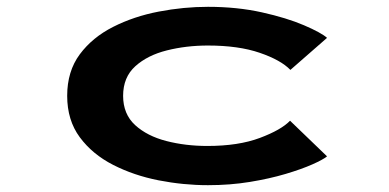

<svg xmlns="http://www.w3.org/2000/svg" viewBox="-20 -532 1140 563"><path d="M590 11Q518 11 445.2 -3.2Q372.5 -17.5 311.8 -48.5Q251 -79.5 214 -129.5Q177 -179.5 177 -251Q177 -323 214 -372.8Q251 -422.5 311.8 -453.2Q372.5 -484 445.5 -498Q518.5 -512 590 -512Q675 -512 748 -495.8Q821 -479.5 871.2 -458Q921.5 -436.5 939 -421L831.5 -327Q803.5 -356 741.5 -377.2Q679.5 -398.5 589.5 -398.5Q526 -398.5 469.2 -384.2Q412.5 -370 376.8 -337.8Q341 -305.5 341 -251Q341 -197.5 376.2 -165.2Q411.5 -133 467.8 -118.5Q524 -104 588 -104Q679 -104 741.8 -127.5Q804.5 -151 830.5 -178L939 -73.5Q927.5 -64 896 -50Q864.5 -36 817.5 -22Q770.5 -8 712.5 1.5Q654.5 11 590 11Z"/></svg>

Font: Trispace Expanded SemiBold
Style: Regular
Weight: 600
Width: 7
Designer: Tyler Finck
Foundry: Etcetera Type Company
Version: Version 1.210; ttfautohint (v1.8.3)